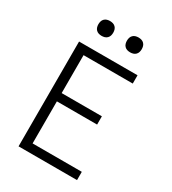

<svg xmlns="http://www.w3.org/2000/svg" viewBox="-221 -1052 1043 1166"><g transform="rotate(30 300.0 -468.5)"><path d="M99 0V-735H509V-677H164V-411H446V-353H164V-58H509V0ZM400 -833Q389 -833 379 -836Q369 -839 361.5 -846.5Q354 -854 351 -864Q348 -874 348 -885Q348 -896 351 -906Q354 -916 361.5 -923.5Q369 -931 379 -934Q389 -937 400 -937Q411 -937 421 -934Q431 -931 438.5 -923.5Q446 -916 449 -906Q452 -896 452 -885Q452 -874 449 -864Q446 -854 438.5 -846.5Q431 -839 421 -836Q411 -833 400 -833ZM200 -833Q189 -833 179 -836Q169 -839 161.5 -846.5Q154 -854 151 -864Q148 -874 148 -885Q148 -896 151 -906Q154 -916 161.5 -923.5Q169 -931 179 -934Q189 -937 200 -937Q211 -937 221 -934Q231 -931 238.5 -923.5Q246 -916 249 -906Q252 -896 252 -885Q252 -874 249 -864Q246 -854 238.5 -846.5Q231 -839 221 -836Q211 -833 200 -833Z"/></g></svg>

Font: Iosevka Custom Light Extended
Style: Regular
Weight: 300
Width: 7
Monospace: yes
Designer: Belleve Invis
Foundry: Belleve Invis
Version: Version 11.2.4; ttfautohint (v1.8.4)